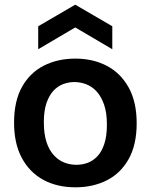

<svg xmlns="http://www.w3.org/2000/svg" viewBox="-20 -786 643 819"><path d="M302 13Q224 13 165.5 -18.5Q107 -50 73.5 -111.5Q40 -173 40 -263Q40 -355 74 -415.5Q108 -476 167 -506Q226 -536 301 -536Q377 -536 436 -505Q495 -474 529 -412.5Q563 -351 563 -260Q563 -168 528.5 -107Q494 -46 435 -16.5Q376 13 302 13ZM306 -83Q331 -83 354 -91.5Q377 -100 395.5 -119.5Q414 -139 425 -172.5Q436 -206 436 -254Q436 -305 424 -339.5Q412 -374 392.5 -395.5Q373 -417 348 -426.5Q323 -436 297 -436Q273 -436 250 -427.5Q227 -419 208.5 -399.5Q190 -380 178.5 -347Q167 -314 167 -265Q167 -214 178.5 -179.5Q190 -145 210 -123.5Q230 -102 254.5 -92.5Q279 -83 306 -83ZM143 -576V-674L301 -766L459 -674V-576L301 -669Z"/></svg>

Font: Bricolage Grotesque SemiBold
Style: Regular
Weight: 600
Designer: Mathieu Triay
Foundry: Atelier Triay
Version: Version 1.000;gftools[0.9.30]